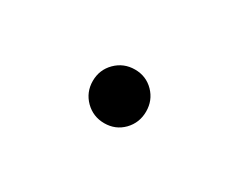

<svg xmlns="http://www.w3.org/2000/svg" viewBox="-31 -617 298 239"><g transform="rotate(30 118.0 -497.5)"><path d="M118.2 -458.5Q102.1 -458.5 90.8 -469.7Q79.6 -481 79.6 -497.1Q79.6 -513.2 90.8 -524.4Q102.1 -535.6 118.2 -535.6Q134.3 -535.6 145.3 -524.4Q156.2 -513.2 156.2 -497.1Q156.2 -481 145.3 -469.7Q134.3 -458.5 118.2 -458.5Z"/></g></svg>

Font: Inter 24pt ExtraLight
Style: Regular
Weight: 250
Designer: Rasmus Andersson
Foundry: rsms
Version: Version 4.001;git-66647c0bb